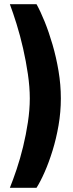

<svg xmlns="http://www.w3.org/2000/svg" viewBox="-20 -770 348 915"><path d="M154 125Q173 95 193 49.5Q213 4 230.5 -52.5Q248 -109 259 -172.5Q270 -236 270 -301Q270 -366 259 -431.5Q248 -497 230.5 -557Q213 -617 193 -666.5Q173 -716 154 -750H27Q42 -710 59 -655.5Q76 -601 90 -539.5Q104 -478 113 -416.5Q122 -355 122 -301Q122 -247 113 -187.5Q104 -128 90 -70.5Q76 -13 59 37.5Q42 88 27 125Z"/></svg>

Font: Titillium Web SemiBold
Style: Regular
Weight: 600
Designer: Mohamed Gaber, Accademia di Belle Arti di Urbino
Foundry: Kief Type Foundry, Accademia di Belle Arti di Urbino
Version: Version 3.000; ttfautohint (v1.8.4)